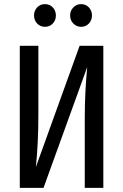

<svg xmlns="http://www.w3.org/2000/svg" viewBox="-20 -911 597 931"><path d="M481 0H391V-339Q391 -464 403 -586L191 0H76V-689H166V-349Q166 -219 154 -101L366 -689H481ZM251 -836Q251 -813 236 -797Q221 -781 198 -781Q175 -781 160 -797Q145 -813 145 -836Q145 -859 160 -875Q175 -891 198 -891Q221 -891 236 -875Q251 -859 251 -836ZM426 -836Q426 -813 411 -797Q396 -781 373 -781Q351 -781 335.5 -797Q320 -813 320 -836Q320 -859 335.5 -875Q351 -891 373 -891Q396 -891 411 -875Q426 -859 426 -836Z"/></svg>

Font: Fira Sans Extra Condensed
Style: Regular
Weight: 400
Width: 1
Designer: Carrois Corporate & Edenspiekermann AG
Foundry: Carrois Corporate GbR & Edenspiekermann AG
Version: Version 4.203